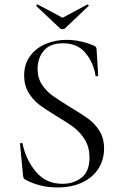

<svg xmlns="http://www.w3.org/2000/svg" viewBox="-20 -811 531 843"><path d="M286 -342Q338 -311 367 -290Q396 -269 416.5 -236.5Q437 -204 437 -159Q437 -111 413 -72Q389 -33 342.5 -10.5Q296 12 231 12Q154 12 90 -23Q85 -26 83.5 -30Q82 -34 81 -42L68 -178Q67 -182 72.5 -183Q78 -184 79 -180Q94 -109 138 -56.5Q182 -4 254 -4Q304 -4 338.5 -31.5Q373 -59 373 -119Q373 -164 353 -197Q333 -230 304.5 -251.5Q276 -273 227 -302Q179 -331 151.5 -352Q124 -373 105 -405Q86 -437 86 -480Q86 -530 112.5 -565.5Q139 -601 181.5 -618.5Q224 -636 272 -636Q331 -636 389 -612Q404 -607 404 -595L411 -481Q411 -476 405.5 -476Q400 -476 399 -480Q392 -532 357 -576.5Q322 -621 256 -621Q200 -621 172.5 -588.5Q145 -556 145 -508Q145 -469 164 -440Q183 -411 210 -391.5Q237 -372 286 -342ZM139 -785Q139 -787 141.5 -789.5Q144 -792 146 -791L255 -733L363 -791H364Q367 -791 369 -788Q371 -785 368 -784L266 -687Q262 -683 255 -683Q247 -683 243 -687L140 -784Q140 -784 139.5 -784.5Q139 -785 139 -785Z"/></svg>

Font: Cormorant Unicase
Style: Regular
Weight: 400
Designer: Christian Thalmann (Catharsis Fonts)
Foundry: Catharsis Fonts
Version: Version 4.000